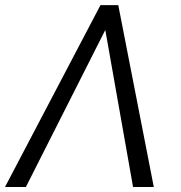

<svg xmlns="http://www.w3.org/2000/svg" viewBox="-21 -748 723 768"><path d="M511.2 0 397 -646 390.1 -727.5H452.1L594.2 0ZM409.2 -646 82.5 0H-1L380.9 -727.5H441.4Z"/></svg>

Font: Inter 24pt Light
Style: Italic
Weight: 300
Italic angle: -9.3988°
Designer: Rasmus Andersson
Foundry: rsms
Version: Version 4.001;git-66647c0bb